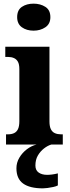

<svg xmlns="http://www.w3.org/2000/svg" viewBox="-20 -792 382 1052"><path d="M13 0V-56H24Q43 -56 57 -62.5Q71 -69 78.5 -84.5Q86 -100 86 -128V-413Q86 -440 78 -454Q70 -468 56 -474Q42 -480 25 -480H9V-536H251V-127Q251 -99 259 -83.5Q267 -68 281.5 -62Q296 -56 314 -56H324V0ZM164 -624Q126 -624 100 -642.5Q74 -661 74 -698Q74 -737 100 -754.5Q126 -772 164 -772Q201 -772 228.5 -754.5Q256 -737 256 -698Q256 -661 228.5 -642.5Q201 -624 164 -624ZM215 240Q143 240 106.5 213.5Q70 187 70 130Q70 99 86 72Q102 45 127 26Q152 7 180 0H261Q241 6 221 21.5Q201 37 187.5 60Q174 83 174 115Q174 141 192 153.5Q210 166 238 166Q251 166 266 164Q281 162 297 158V224Q288 229 272 232.5Q256 236 240.5 238Q225 240 215 240Z"/></svg>

Font: Noto Serif Khmer SemiCondensed ExtraBold
Style: Regular
Weight: 800
Width: 4
Designer: Danh Hong and the Monotype Design Team
Foundry: Monotype Imaging Inc.
Version: Version 2.004